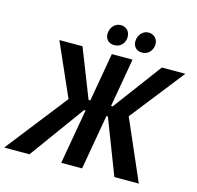

<svg xmlns="http://www.w3.org/2000/svg" viewBox="-164 -1009 1169 1138"><g transform="rotate(15 421.0 -440.0)"><path d="M-41 0H114L359 -337H368L309 0H437L496 -337H505L635 0H785L624 -370L883 -700H739L517 -402H507L559 -700H432L380 -402H369L252 -700H110L253 -376ZM428 -755C462 -753 494 -777 496 -817C499 -853 476 -878 442 -880C407 -881 379 -853 376 -814C374 -780 395 -756 428 -755ZM599 -755C639 -753 664 -784 667 -819C669 -851 648 -878 612 -880C578 -881 549 -852 547 -813C545 -782 564 -756 599 -755Z"/></g></svg>

Font: Fixel Text 20240404 SemiBold
Style: Italic
Weight: 600
Width: 4
Italic angle: -10°
Designer: AlfaBravo + MacPaw
Foundry: Kyrylo Tkachov, Marchela Mozhyna, Serhii Makarenko, Maria Weinstein, Zakhar Kryvoshyya
Version: Version 1.211;Glyphs 3.2 (3225)